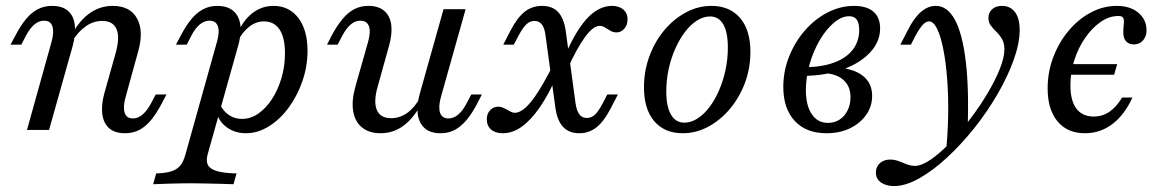

<svg xmlns="http://www.w3.org/2000/svg" viewBox="-20 -446 3992 659"><path d="M409.7 11.3Q373.4 11.3 354 -6.5Q334.7 -24.2 331 -55.2Q327.4 -86.3 337.9 -125L377.4 -265.3Q391.9 -318.5 379.8 -346.4Q367.7 -374.2 330.6 -374.2Q300.8 -374.2 274.6 -356Q248.4 -337.9 226.6 -302.4L225.8 -326.6Q253.2 -376.6 288.7 -401.2Q324.2 -425.8 366.9 -425.8Q426.6 -425.8 450.4 -382.7Q474.2 -339.5 454 -268.5L411.3 -113.7Q401.6 -79.8 407.7 -59.7Q413.7 -39.5 436.3 -39.5Q454 -39.5 469.8 -53.2Q485.5 -66.9 499.2 -92.7L514.5 -121.8H551.6L533.1 -87.1Q516.9 -56.5 498.8 -34.3Q480.6 -12.1 458.9 -0.4Q437.1 11.3 409.7 11.3ZM72.6 0 156.5 -300.8Q166.1 -334.7 160.1 -354.8Q154 -375 131.5 -375Q112.9 -375 97.6 -361.7Q82.3 -348.4 68.5 -322.6L53.2 -292.7H16.1L34.7 -327.4Q50.8 -358.1 69 -380.2Q87.1 -402.4 109.3 -414.1Q131.5 -425.8 158.1 -425.8Q194.4 -425.8 213.7 -408.5Q233.1 -391.1 236.7 -360.1Q240.3 -329 229.8 -289.5L148.4 0Z M505.6 186.3 516.1 149.2Q547.6 148.4 567.3 142.3Q587.1 136.3 598.4 122.6Q609.7 108.9 616.1 85.5L724.2 -300.8Q734.7 -337.1 727.8 -356Q721 -375 699.2 -375Q681.5 -375 665.7 -362.1Q650 -349.2 636.3 -322.6L621 -292.7H583.9L602.4 -327.4Q618.5 -358.1 636.7 -380.2Q654.8 -402.4 677 -414.1Q699.2 -425.8 725.8 -425.8Q776.6 -425.8 796 -389.5Q815.3 -353.2 797.6 -289.5L692.7 83.9Q686.3 107.3 694 121Q701.6 134.7 725.4 141.5Q749.2 148.4 791.9 149.2L781.5 186.3Q766.9 185.5 743.5 185.1Q720.2 184.7 693.1 183.9Q666.1 183.1 638.7 183.1Q598.4 183.1 562.1 184.3Q525.8 185.5 505.6 186.3ZM824.2 11.3Q787.9 11.3 760.9 -7.3Q733.9 -25.8 724.2 -56.5L735.5 -86.3Q747.6 -62.9 766.9 -50.4Q786.3 -37.9 810.5 -37.9Q840.3 -37.9 866.5 -56Q892.7 -74.2 913.3 -105.6Q933.9 -137.1 946 -177.8Q958.1 -218.5 958.1 -262.9Q958.1 -316.9 939.5 -344.8Q921 -372.6 885.5 -372.6Q858.9 -372.6 835.5 -354.4Q812.1 -336.3 795.2 -303.2V-331.5Q815.3 -377.4 847.2 -401.6Q879 -425.8 918.5 -425.8Q972.6 -425.8 1004 -384.3Q1035.5 -342.7 1035.5 -271.8Q1035.5 -217.7 1017.7 -166.9Q1000 -116.1 970.2 -75.8Q940.3 -35.5 902.4 -12.1Q864.5 11.3 824.2 11.3Z M1286.3 11.3Q1246.8 11.3 1222.6 -8.5Q1198.4 -28.2 1192.3 -63.7Q1186.3 -99.2 1199.2 -146.8L1242.7 -300Q1253.2 -336.3 1246.4 -355.6Q1239.5 -375 1216.9 -375Q1199.2 -375 1183.5 -361.7Q1167.7 -348.4 1154 -321.8L1138.7 -292.7H1102.4L1120.2 -327.4Q1137.1 -358.1 1155.2 -380.2Q1173.4 -402.4 1195.2 -414.1Q1216.9 -425.8 1244.4 -425.8Q1279.8 -425.8 1299.6 -408.1Q1319.4 -390.3 1323 -359.7Q1326.6 -329 1315.3 -288.7L1276.6 -150Q1261.3 -96.8 1273.4 -68.5Q1285.5 -40.3 1322.6 -40.3Q1352.4 -40.3 1377.8 -58.5Q1403.2 -76.6 1423.4 -112.9L1425 -87.9Q1398.4 -38.7 1363.7 -13.7Q1329 11.3 1286.3 11.3ZM1491.9 11.3Q1456.5 11.3 1437.1 -6.5Q1417.7 -24.2 1413.7 -55.2Q1409.7 -86.3 1421 -125L1502.4 -414.5H1578.2L1493.5 -113.7Q1483.9 -79 1490.3 -59.3Q1496.8 -39.5 1519.4 -39.5Q1537.1 -39.5 1552.8 -52.8Q1568.5 -66.1 1582.3 -92.7L1597.6 -121.8H1633.9L1616.1 -87.1Q1600 -56.5 1581.5 -34.3Q1562.9 -12.1 1541.5 -0.4Q1520.2 11.3 1491.9 11.3Z M1968.5 11.3Q1933.1 11.3 1912.9 -10.1Q1892.7 -31.5 1886.3 -75.8L1852.4 -324.2Q1849.2 -350.8 1839.5 -362.5Q1829.8 -374.2 1814.5 -374.2Q1799.2 -374.2 1787.1 -362.9Q1775 -351.6 1760.5 -325L1743.5 -292.7H1707.3L1733.1 -342.7Q1756.5 -387.1 1781.9 -406.5Q1807.3 -425.8 1840.3 -425.8Q1875.8 -425.8 1895.6 -404.8Q1915.3 -383.9 1921.8 -339.5L1955.6 -90.3Q1959.7 -64.5 1969 -52.8Q1978.2 -41.1 1994.4 -41.1Q2008.9 -41.1 2021 -51.6Q2033.1 -62.1 2047.6 -89.5L2064.5 -121.8H2100.8L2075 -71.8Q2051.6 -27.4 2026.2 -8.1Q2000.8 11.3 1968.5 11.3ZM1705.6 11.3Q1679.8 11.3 1665.3 -1.6Q1650.8 -14.5 1650.8 -36.3Q1650.8 -55.6 1662.1 -67.7Q1673.4 -79.8 1690.3 -79.8Q1699.2 -79.8 1706 -76.6Q1712.9 -73.4 1719.8 -69.8Q1726.6 -66.1 1733.1 -62.5Q1739.5 -58.9 1746.8 -58.9Q1764.5 -58.9 1784.7 -77.4Q1804.8 -96 1827.8 -132.3Q1850.8 -168.5 1877.4 -221L1891.9 -187.9Q1863.7 -122.6 1833.1 -78.2Q1802.4 -33.9 1771 -11.3Q1739.5 11.3 1705.6 11.3ZM1927.4 -208.9 1911.3 -236.3Q1950.8 -333.1 1991.9 -379.4Q2033.1 -425.8 2080.6 -425.8Q2104.8 -425.8 2119.4 -413.3Q2133.9 -400.8 2133.9 -379.8Q2133.9 -360.5 2123 -347.6Q2112.1 -334.7 2095.2 -334.7Q2086.3 -334.7 2079 -338.3Q2071.8 -341.9 2065.7 -346Q2059.7 -350 2053.2 -353.6Q2046.8 -357.3 2038.7 -357.3Q2016.1 -357.3 1988.3 -319.4Q1960.5 -281.5 1927.4 -208.9Z M2323.4 11.3Q2260.5 11.3 2225.4 -30.2Q2190.3 -71.8 2190.3 -146Q2190.3 -202.4 2208.9 -252.8Q2227.4 -303.2 2259.7 -341.9Q2291.9 -380.6 2333.9 -403.2Q2375.8 -425.8 2421.8 -425.8Q2484.7 -425.8 2520.2 -384.3Q2555.6 -342.7 2555.6 -267.7Q2555.6 -212.1 2537.1 -162.1Q2518.5 -112.1 2485.9 -73Q2453.2 -33.9 2411.3 -11.3Q2369.4 11.3 2323.4 11.3ZM2329 -25Q2351.6 -25 2373.8 -39.1Q2396 -53.2 2414.9 -78.2Q2433.9 -103.2 2448 -135.9Q2462.1 -168.5 2470.2 -206Q2478.2 -243.5 2478.2 -282.3Q2478.2 -335.5 2462.5 -362.5Q2446.8 -389.5 2416.9 -389.5Q2394.4 -389.5 2372.2 -375.4Q2350 -361.3 2331 -336.3Q2312.1 -311.3 2297.6 -278.6Q2283.1 -246 2275 -208.9Q2266.9 -171.8 2266.9 -132.3Q2266.9 -79.8 2283.1 -52.4Q2299.2 -25 2329 -25Z M2816.9 11.3Q2746.8 11.3 2707.7 -31Q2668.5 -73.4 2668.5 -147.6Q2668.5 -201.6 2688.3 -251.6Q2708.1 -301.6 2742.3 -341.1Q2776.6 -380.6 2820.6 -403.2Q2864.5 -425.8 2911.3 -425.8Q2954.8 -425.8 2977.8 -406Q3000.8 -386.3 3000.8 -348.4Q3000.8 -303.2 2966.9 -266.5Q2933.1 -229.8 2875 -208.5Q2816.9 -187.1 2741.9 -185.5L2745.2 -215.3Q2802.4 -216.1 2843.5 -231.5Q2884.7 -246.8 2906.9 -275.4Q2929 -304 2929 -342.7Q2929 -366.9 2920.6 -378.6Q2912.1 -390.3 2894.4 -390.3Q2868.5 -390.3 2841.9 -367.7Q2815.3 -345.2 2793.5 -308.1Q2771.8 -271 2758.9 -226.2Q2746 -181.5 2746 -136.3Q2746 -84.7 2766.1 -54.4Q2786.3 -24.2 2821.8 -24.2Q2844.4 -24.2 2861.7 -35.5Q2879 -46.8 2889.1 -66.9Q2899.2 -87.1 2899.2 -112.9Q2899.2 -150 2874.6 -171.8Q2850 -193.5 2805.6 -195.2L2812.9 -213.7Q2863.7 -216.9 2899.6 -206.5Q2935.5 -196 2954.4 -173.4Q2973.4 -150.8 2973.4 -116.9Q2973.4 -80.6 2952.8 -51.6Q2932.3 -22.6 2897.2 -5.6Q2862.1 11.3 2816.9 11.3Z M3048.4 192.7Q3021 192.7 3003.6 180.2Q2986.3 167.7 2986.3 146Q2986.3 125.8 3000.4 113.7Q3014.5 101.6 3035.5 101.6Q3047.6 101.6 3058.1 104.8Q3068.5 108.1 3078.6 112.5Q3088.7 116.9 3099.2 120.2Q3109.7 123.4 3120.2 123.4Q3142.7 123.4 3174.2 102Q3205.6 80.6 3239.9 44.8Q3274.2 8.9 3307.7 -34.7Q3341.1 -78.2 3368.1 -123.4Q3395.2 -168.5 3411.3 -208.5Q3427.4 -248.4 3427.4 -277.4Q3427.4 -297.6 3419.4 -311.7Q3411.3 -325.8 3400 -336.7Q3388.7 -347.6 3380.6 -358.5Q3372.6 -369.4 3372.6 -384.7Q3372.6 -402.4 3385.1 -414.1Q3397.6 -425.8 3419.4 -425.8Q3447.6 -425.8 3463.7 -404.4Q3479.8 -383.1 3479.8 -343.5Q3479.8 -297.6 3459.3 -240.3Q3438.7 -183.1 3403.6 -122.6Q3368.5 -62.1 3323.8 -6Q3279 50 3230.6 94.8Q3182.3 139.5 3135.1 166.1Q3087.9 192.7 3048.4 192.7ZM3225.8 87.1Q3233.1 18.5 3234.3 -48.4Q3235.5 -115.3 3231 -173.8Q3226.6 -232.3 3217.7 -277Q3208.9 -321.8 3196.4 -347.2Q3183.9 -372.6 3168.5 -372.6Q3158.1 -372.6 3147.2 -360.9Q3136.3 -349.2 3121.8 -322.6L3106.5 -292.7H3070.2L3096 -342.7Q3117.7 -385.5 3141.5 -405.6Q3165.3 -425.8 3191.9 -425.8Q3231.5 -425.8 3257.3 -378.6Q3283.1 -331.5 3294.8 -235.5Q3306.5 -139.5 3300.8 5.6Q3291.1 19.4 3279.8 31.9Q3268.5 44.4 3255.6 58.1Q3242.7 71.8 3225.8 87.1Z M3704 11.3Q3643.5 11.3 3609.7 -29.4Q3575.8 -70.2 3575.8 -142.7Q3575.8 -199.2 3595.2 -250Q3614.5 -300.8 3647.6 -340.3Q3680.6 -379.8 3723.4 -402.8Q3766.1 -425.8 3812.9 -425.8Q3859.7 -425.8 3887.5 -402Q3915.3 -378.2 3915.3 -341.9Q3915.3 -321 3903.2 -307.3Q3891.1 -293.5 3871.8 -293.5Q3855.6 -293.5 3845.6 -303.6Q3835.5 -313.7 3835.5 -334.7Q3835.5 -347.6 3836.7 -358.1Q3837.9 -368.5 3837.5 -375.8Q3837.1 -383.1 3833.1 -387.1Q3829 -391.1 3818.5 -391.1Q3787.1 -391.1 3758.1 -371Q3729 -350.8 3705.2 -316.9Q3681.5 -283.1 3667.7 -240.7Q3654 -198.4 3654 -153.2Q3654 -100 3674.6 -73Q3695.2 -46 3733.9 -46Q3763.7 -46 3787.5 -62.1Q3811.3 -78.2 3831.5 -111.3H3866.9Q3839.5 -51.6 3798 -20.2Q3756.5 11.3 3704 11.3ZM3649.2 -189.5 3659.7 -225.8H3814.5L3804 -189.5Z"/></svg>

Font: Playfair 9pt
Style: Italic
Weight: 400
Italic angle: -15.6°
Designer: Claus Eggers Sørensen
Foundry: Claus Eggers Sørensen
Version: Version 2.001;gftools[0.9.30]